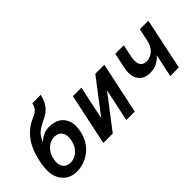

<svg xmlns="http://www.w3.org/2000/svg" viewBox="-42 -1319 1884 1884"><g transform="rotate(-45 900.0 -376.5)"><path d="M242 16Q190 16 148.5 -5.5Q107 -27 78 -72Q23 -155 58 -317Q87 -453 149.5 -536.5Q212 -620 306 -660Q356 -681 377.5 -704Q399 -727 408 -768L525 -769Q509 -696 472.5 -650Q436 -604 361 -570Q309 -546 272 -516Q235 -486 212 -424Q275 -489 361 -489Q433 -489 480 -458Q527 -427 544.5 -370.5Q562 -314 546 -238Q530 -160 486 -103Q442 -46 379 -15Q316 16 242 16ZM263 -90Q320 -90 363.5 -131Q407 -172 421 -238Q435 -304 409.5 -343.5Q384 -383 328 -383Q272 -383 228.5 -343.5Q185 -304 170 -238Q155 -172 180.5 -131Q206 -90 263 -90Z M625 0 739 -536H857L783 -187L1050 -536H1175L1061 0H944L1016 -340L756 0Z M1554 0 1605 -239Q1575 -202 1532 -181Q1489 -160 1441 -160Q1351 -160 1311.5 -219.5Q1272 -279 1294 -380L1327 -536H1445L1418 -404Q1404 -340 1423 -302.5Q1442 -265 1491 -265Q1544 -265 1585.5 -302.5Q1627 -340 1640 -405L1668 -536H1786L1673 0Z"/></g></svg>

Font: Geist Mono
Style: Bold Italic
Weight: 700
Italic angle: -12°
Monospace: yes
Designer: Basement.studio, Andrés Briganti, Mateo Zaragoza
Foundry: Basement.studio, Vercel, Andrés Briganti, Guido Ferreyra, Mateo Zaragoza
Version: Version 1.500; ttfautohint (v1.8.4.7-5d5b)